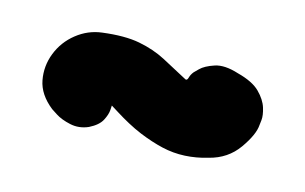

<svg xmlns="http://www.w3.org/2000/svg" viewBox="-39 -484 517 325"><g transform="rotate(15 219.5 -322.0)"><path d="M129 -243Q113 -236 97 -239.5Q81 -243 71 -249.5Q61 -256 61 -256Q37 -275 32.5 -299Q28 -323 37 -346Q46 -369 65.5 -384.5Q85 -400 109 -403Q148 -408 174 -403Q200 -398 221 -387Q242 -376 266 -363Q269 -362 270.5 -367.5Q272 -373 276 -378Q276 -378 283.5 -385.5Q291 -393 307.5 -398.5Q324 -404 349 -396Q376 -389 388.5 -376.5Q401 -364 405 -351Q409 -338 408 -329.5Q407 -321 407 -321Q406 -304 388 -278.5Q370 -253 338 -245Q318 -239 298 -238Q278 -237 258.5 -241.5Q239 -246 217 -255Q205 -260 193 -266.5Q181 -273 171.5 -279Q162 -285 157 -288Q157 -288 156.5 -280Q156 -272 150.5 -261.5Q145 -251 129 -243Z"/></g></svg>

Font: Sour Gummy Black
Style: Regular
Weight: 900
Designer: Stefie Justprince
Foundry: Eifetstype
Version: Version 1.000